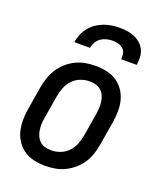

<svg xmlns="http://www.w3.org/2000/svg" viewBox="-138 -829 777 925"><g transform="rotate(20 250.0 -366.0)"><path d="M205 8Q175 8 147 2Q119 -4 96.5 -19Q74 -34 58.5 -56.5Q43 -79 36 -106Q29 -133 29 -162Q29 -191 34 -221L54 -341Q58 -365 66.5 -390Q75 -415 89.5 -437.5Q104 -460 124.5 -478Q145 -496 169 -507.5Q193 -519 218.5 -523.5Q244 -528 269 -528Q298 -528 326 -522Q354 -516 377 -501Q400 -486 415.5 -463.5Q431 -441 438 -414Q445 -387 444.5 -358Q444 -329 439 -299L419 -179Q415 -155 407 -130Q399 -105 384.5 -82.5Q370 -60 349 -42Q328 -24 304.5 -12.5Q281 -1 255.5 3.5Q230 8 205 8ZM206 -72Q228 -72 251.5 -80.5Q275 -89 292 -107Q309 -125 318 -147.5Q327 -170 331 -193L351 -313Q353 -329 354 -345Q355 -361 352.5 -376.5Q350 -392 343.5 -406Q337 -420 325.5 -430Q314 -440 299 -444Q284 -448 268 -448Q245 -448 222 -439.5Q199 -431 182 -413Q165 -395 156 -372.5Q147 -350 143 -327L123 -207Q120 -191 119.5 -175Q119 -159 121.5 -143.5Q124 -128 130.5 -114Q137 -100 148 -90Q159 -80 174.5 -76Q190 -72 206 -72ZM133 -600Q136 -620 144 -640Q152 -660 165.5 -677Q179 -694 197 -706.5Q215 -719 235 -726.5Q255 -734 275.5 -737Q296 -740 316 -740Q336 -740 356 -737Q376 -734 393 -726.5Q410 -719 424 -706.5Q438 -694 446 -677Q454 -660 455 -640Q456 -620 453 -600H373Q375 -615 372 -629.5Q369 -644 358.5 -653Q348 -662 334 -666Q320 -670 305 -670Q290 -670 274 -666Q258 -662 245 -653Q232 -644 224 -629.5Q216 -615 213 -600Z"/></g></svg>

Font: Iosevka SS04 Medium
Style: Italic
Weight: 500
Italic angle: -9°
Monospace: yes
Designer: Belleve Invis
Foundry: Belleve Invis
Version: Version 19.0.0; ttfautohint (v1.8.4)